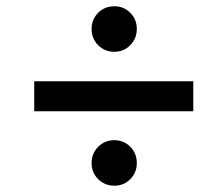

<svg xmlns="http://www.w3.org/2000/svg" viewBox="-20 -671 719 616"><path d="M89.8 -314V-410.2H600.1V-314ZM273.9 -147.9Q273.9 -178.7 294.9 -200Q315.9 -221.2 347.2 -221.2Q377 -221.2 397.9 -200.2Q418.9 -179.2 418.9 -147.9Q418.9 -117.2 397.9 -96.2Q377 -75.2 347.2 -75.2Q315.9 -75.2 294.9 -96.2Q273.9 -117.2 273.9 -147.9ZM273.9 -578.1Q273.9 -608.9 294.9 -629.9Q315.9 -650.9 347.2 -650.9Q377 -650.9 397.9 -629.9Q418.9 -608.9 418.9 -578.1Q418.9 -547.4 397.9 -526.1Q377 -504.9 347.2 -504.9Q315.9 -504.9 294.9 -525.9Q273.9 -546.9 273.9 -578.1Z"/></svg>

Font: Poppins Medium
Style: Regular
Weight: 500
Designer: Ninad Kale (Devanagari), Jonny Pinhorn (Latin)
Foundry: Indian Type Foundry
Version: 4.004